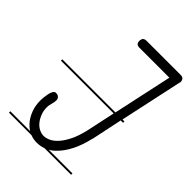

<svg xmlns="http://www.w3.org/2000/svg" viewBox="-167 -627 695 695"><g transform="rotate(45 180.5 -279.0)"><path d="M318 -280H306L281 -161L280 -160V-159Q270 -117 255 -88Q240 -59 222 -41Q210 -28 197 -21H318V-14H182Q165 -8 148 -8Q131 -8 115 -14H0V-21H101Q90 -28 80 -39Q66 -55 57.5 -77Q49 -99 49 -126Q49 -132 50 -142Q51 -152 53 -161.5Q55 -171 59 -178Q63 -185 70 -185Q80 -185 85 -179.5Q90 -174 90 -168Q90 -157 86.5 -146Q83 -135 83 -125Q83 -106 89.5 -90.5Q96 -75 105 -64.5Q114 -54 125.5 -48.5Q137 -43 148 -43Q161 -43 175 -50Q189 -57 202 -72Q215 -87 226.5 -110.5Q238 -134 246 -168L270 -280H0V-287H272L321 -514H168Q150 -514 150 -531V-535L152 -542Q156 -550 168 -550H343Q361 -550 361 -531Q361 -529 360 -528L308 -287H318Z"/></g></svg>

Font: Gruenewald VA 3. Klasse
Style: Regular
Weight: 400
Designer: Peter Wiegel
Foundry: Peter Wiegel, nach dem Schriftentwurf von Dr. H. Gr¸newald
Version: Version 0.007